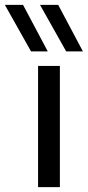

<svg xmlns="http://www.w3.org/2000/svg" viewBox="-89 -772 362 792"><path d="M158 -500V0H68V-500ZM39 -560 -69 -752H6L108 -560ZM184 -560 76 -752H151L253 -560Z"/></svg>

Font: Goli
Style: Regular
Weight: 400
Designer: jaikishan Patel
Foundry: MagicType
Version: Version 1.000